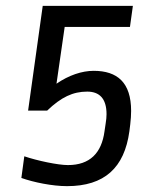

<svg xmlns="http://www.w3.org/2000/svg" viewBox="-20 -624 560 656"><path d="M422 -175 425 -199C427 -216 428 -231 428 -245C428 -342 381 -382 300 -382C260 -382 215 -367 173 -338L201 -532H424L434 -604H126L76 -246H141C189 -292 229 -311 278 -311C319 -311 344 -288 344 -234C344 -224 343 -214 341 -202L337 -175C327 -101 287 -60 212 -60C178 -60 107 -75 63 -90L53 -16C95 -1 159 12 209 12C337 12 405 -51 422 -175Z"/></svg>

Font: Ropa Sans
Style: Italic
Weight: 400
Designer: Botio Nikoltchev
Foundry: Botjo Nikoltchev
Version: Version 1.002